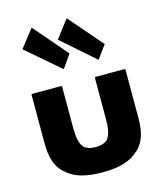

<svg xmlns="http://www.w3.org/2000/svg" viewBox="-129 -968 929 1086"><g transform="rotate(-15 336.0 -425.0)"><path d="M236 -510H65L61 -506V-221C61 -143 78 -87 116 -49L124 -42H125C169 2 237 22 336 22C435 22 503 2 547 -42H548L556 -49C594 -87 611 -142 611 -221V-506L607 -510H436L432 -506V-264C432 -209 425 -172 405 -148L404 -147C388 -133 365 -126 336 -126C307 -126 285 -132 268 -147L267 -148C247 -172 240 -209 240 -264V-506ZM163 -869 160 -872 157 -869 78 -768 81 -765 274 -599 277 -602 329 -676ZM368 -869 365 -872 362 -869 285 -768 289 -765 478 -599 481 -602 535 -676ZM117 -54H116ZM556 -54H555ZM163 -869V-868ZM82 -765H81ZM368 -869V-868ZM289 -765Z"/></g></svg>

Font: Hussar Woodtype
Style: Bd
Weight: 900
Foundry: Cannot Into Space Fonts
Version: Version 1.07